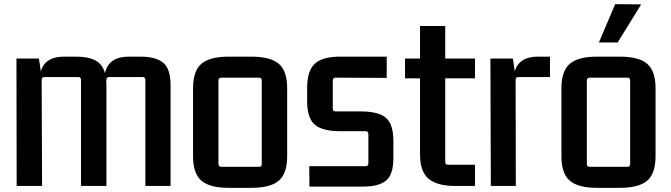

<svg xmlns="http://www.w3.org/2000/svg" viewBox="-20 -893 3224 922"><path d="M345 -621Q404 -621 438 -603Q472 -585 484 -542Q502 -621 598 -621H654Q730 -621 764.5 -591Q799 -561 799 -485V0H678V-509Q678 -523 665 -523H504Q491 -523 491 -509L490 -505Q491 -495 491 -485V0H369V-509Q369 -523 356 -523H193Q180 -523 180 -509L182 0H60L59 -612H167L176 -550Q196 -621 287 -621Z M907 -469Q907 -552 947 -586.5Q987 -621 1078 -621H1187Q1279 -621 1319 -586.5Q1359 -552 1359 -469V-143Q1359 -60 1319 -25.5Q1279 9 1187 9H1078Q987 9 947 -25.5Q907 -60 907 -143ZM1043 -520Q1029 -520 1029 -506V-106Q1029 -92 1043 -92H1224Q1237 -92 1237 -106V-506Q1237 -520 1224 -520Z M1466 3 1465 -95H1735Q1749 -95 1749 -108V-249Q1749 -263 1735 -263H1614Q1528 -263 1491.5 -294.5Q1455 -326 1455 -406V-472Q1455 -555 1493.5 -588.5Q1532 -622 1617 -621H1837V-519L1591 -520Q1578 -520 1578 -506V-372Q1578 -358 1591 -358H1711Q1797 -358 1833 -327.5Q1869 -297 1869 -216V-132Q1869 -56 1834.5 -26.5Q1800 3 1724 3Z M2261 -517H2118V-115Q2118 -102 2131 -102H2261V0H2168Q2078 0 2037.5 -35Q1997 -70 1997 -152V-517H1925V-612H1997V-768H2118V-612H2261Z M2621 -621V-523H2470Q2456 -523 2456 -509L2457 0H2337L2335 -612H2443L2452 -550Q2472 -621 2563 -621Z M2676 -469Q2676 -552 2716 -586.5Q2756 -621 2847 -621H2956Q3048 -621 3088 -586.5Q3128 -552 3128 -469V-143Q3128 -60 3088 -25.5Q3048 9 2956 9H2847Q2756 9 2716 -25.5Q2676 -60 2676 -143ZM2812 -520Q2798 -520 2798 -506V-106Q2798 -92 2812 -92H2993Q3006 -92 3006 -106V-506Q3006 -520 2993 -520ZM2946 -689H2856L2934 -873L3059 -872Z"/></svg>

Font: Kdam Thmor Pro
Style: Regular
Weight: 400
Designer: Sovichet Tep, Longdey Hak
Foundry: Anagata Design
Version: Version 1.003; ttfautohint (v1.8.4.7-5d5b)